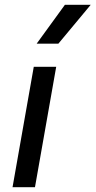

<svg xmlns="http://www.w3.org/2000/svg" viewBox="-20 -776 396 796"><path d="M120 -499H213L125 0H32ZM249 -756H356L222 -595H132Z"/></svg>

Font: Bai Jamjuree Medium
Style: Italic
Weight: 500
Italic angle: -10°
Version: Version 1.000; ttfautohint (v1.6)